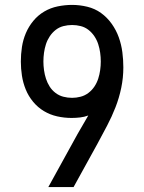

<svg xmlns="http://www.w3.org/2000/svg" viewBox="-20 -763 588 783"><path d="M177 0 296 -216Q307 -235 318 -254Q329 -273 340 -292Q324 -286 306.5 -284Q289 -282 272 -282Q242 -282 213 -288.5Q184 -295 159 -310Q134 -325 115 -348Q96 -371 85 -398Q74 -425 69.5 -454Q65 -483 65 -512Q65 -542 69.5 -571.5Q74 -601 85.5 -628Q97 -655 116 -678Q135 -701 160.5 -716Q186 -731 215.5 -737Q245 -743 274 -743Q305 -743 336 -735.5Q367 -728 392 -710Q417 -692 435.5 -666Q454 -640 464.5 -610.5Q475 -581 479 -550Q483 -519 483 -488Q483 -446 474.5 -405Q466 -364 451 -325.5Q436 -287 416.5 -250Q397 -213 377 -176L280 0ZM274 -364Q291 -364 308.5 -368.5Q326 -373 340.5 -384Q355 -395 365 -410Q375 -425 380.5 -442Q386 -459 388.5 -477Q391 -495 391 -512Q391 -530 388.5 -548Q386 -566 380.5 -583Q375 -600 365 -615Q355 -630 341 -641Q327 -652 309.5 -656.5Q292 -661 274 -661Q256 -661 238.5 -656.5Q221 -652 207 -641Q193 -630 183 -615Q173 -600 167.5 -583Q162 -566 159.5 -548Q157 -530 157 -512Q157 -495 159.5 -477Q162 -459 167.5 -442Q173 -425 182.5 -410Q192 -395 206.5 -384Q221 -373 238.5 -368.5Q256 -364 274 -364Z"/></svg>

Font: Iosevka Semi-Condensed Medium
Style: Regular
Weight: 500
Monospace: yes
Designer: Belleve Invis
Foundry: Belleve Invis
Version: Version 27.3.5